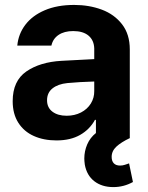

<svg xmlns="http://www.w3.org/2000/svg" viewBox="-20 -557 598 775"><path d="M322.3 107.4Q320.3 91.8 320.3 83Q320.3 53.2 332 25.9Q343.8 -1.5 367.2 -20V-73.2H363.3Q342.3 -34.7 303.5 -12.5Q264.6 9.8 208 9.8Q156.2 9.8 116.5 -8.1Q76.7 -25.9 54 -61.5Q31.2 -97.2 31.2 -148.4Q31.2 -230.5 86.4 -268.6Q141.6 -306.6 228.5 -311.5Q282.2 -314.9 360.4 -318.4V-361.3Q359.4 -394.5 337.4 -413.1Q315.4 -431.6 275.4 -431.6Q239.3 -431.6 216.3 -416Q193.4 -400.4 187.5 -373H49.8Q54.2 -419.9 82.3 -457Q110.4 -494.1 160.6 -515.6Q210.9 -537.1 279.3 -537.1Q339.8 -537.1 390.9 -518.1Q441.9 -499 472.9 -458.7Q503.9 -418.5 503.9 -357.4V-0.5L504.9 0Q468.8 17.1 449.7 34.9Q430.7 52.7 430.7 76.2Q430.7 93.3 439.5 102.3Q448.2 111.3 464.8 111.3Q474.6 111.3 484.1 108.2Q493.7 105 501 102.5L516.6 177.7Q479.5 198.2 437.5 198.2Q391.6 198.2 360.8 174.6Q330.1 150.9 322.3 107.4ZM249 -89.8Q281.2 -89.8 306.9 -103Q332.5 -116.2 346.7 -139.2Q360.8 -162.1 360.4 -189.5V-228Q337.4 -227.5 303.7 -225.6Q270 -223.6 252 -221.7Q213.9 -217.8 191.9 -200.2Q169.9 -182.6 169.9 -152.3Q169.9 -122.6 191.7 -106.2Q213.4 -89.8 249 -89.8Z"/></svg>

Font: Pretendard GOV
Style: Bold
Weight: 700
Designer: Base glyphs from Inter by Rasmus Andersson; Hangeul glyphs from Noto Sans CJK(Source Han Sans) by Jang Soo-young and Kan
Foundry: Kil Hyung-jin
Version: Version 1.309